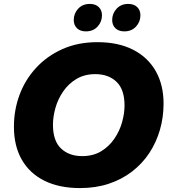

<svg xmlns="http://www.w3.org/2000/svg" viewBox="-20 -947 866 979"><path d="M51 -301Q51 -386 79.5 -463Q108 -540 163.5 -600.5Q219 -661 298 -696.5Q377 -732 477 -732Q583 -732 658.5 -693.5Q734 -655 774 -584.5Q814 -514 814 -419Q814 -349 795.5 -285Q777 -221 741.5 -167Q706 -113 653.5 -72.5Q601 -32 534.5 -10Q468 12 388 12Q282 12 206.5 -25.5Q131 -63 91 -133Q51 -203 51 -301ZM250 -311Q250 -229 291 -190Q332 -151 399 -151Q455 -151 495.5 -175.5Q536 -200 563 -239.5Q590 -279 602.5 -324Q615 -369 615 -409Q615 -491 574 -530Q533 -569 466 -569Q411 -569 370 -544.5Q329 -520 302 -480.5Q275 -441 262.5 -396Q250 -351 250 -311ZM614 -787Q585 -787 568.5 -803Q552 -819 552 -845Q552 -878 574.5 -902.5Q597 -927 634 -927Q663 -927 679.5 -911Q696 -895 696 -869Q696 -836 673.5 -811.5Q651 -787 614 -787ZM418 -787Q389 -787 372.5 -803Q356 -819 356 -845Q356 -878 378.5 -902.5Q401 -927 438 -927Q467 -927 483.5 -911Q500 -895 500 -869Q500 -836 477.5 -811.5Q455 -787 418 -787Z"/></svg>

Font: Kufam ExtraBold
Style: Italic
Weight: 800
Italic angle: -11°
Designer: Artur Schmal
Foundry: Original Type
Version: Version 1.301; ttfautohint (v1.8.3)